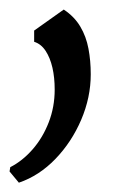

<svg xmlns="http://www.w3.org/2000/svg" viewBox="-79 -127 274 402"><path d="M-7.5 -63 54.5 -107Q77 -92 89.2 -71.2Q101.5 -50.5 106.2 -25.2Q111 0 111 28.5Q111 77 91 123.8Q71 170.5 37 205.8Q3 241 -39.5 255.5L-59 232L-57.5 223Q-32 210 -10.8 185.8Q10.5 161.5 23 129.2Q35.5 97 35.5 60.5Q35.5 35.5 30.8 14.8Q26 -6 16.5 -20.5Q7 -35 -7.5 -39.5Z"/></svg>

Font: Merriweather 7pt Light
Style: Italic
Weight: 300
Italic angle: -7.8°
Designer: Eben Sorkin
Foundry: Eben Sorkin
Version: Version 2.200;gftools[0.9.31]